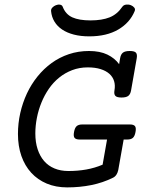

<svg xmlns="http://www.w3.org/2000/svg" viewBox="-20 -815 640 846"><path d="M331.1 -200.2Q314.5 -200.2 308.6 -207.5Q302.7 -214.8 306.2 -233.4Q309.6 -252 317.9 -259.3Q326.2 -266.6 342.8 -266.6H552.2Q568.8 -266.6 574.7 -259.3Q580.6 -252 577.1 -233.4Q573.7 -214.8 565.4 -207.5Q557.1 -200.2 540.5 -200.2H524.9L501 -65.4Q498.5 -53.7 492.7 -44.9Q486.8 -36.1 477.5 -31.7Q433.1 -9.8 382.3 0.5Q331.5 10.7 275.9 10.7Q226.1 10.7 186 -6.1Q146 -22.9 117.7 -53.7Q89.4 -84.5 74.2 -127.9Q59.1 -171.4 59.1 -224.6Q59.1 -271.5 69.3 -316.9Q79.6 -362.3 98.6 -403.1Q117.7 -443.8 145.3 -478Q172.9 -512.2 207.5 -537.4Q242.2 -562.5 283.7 -576.4Q325.2 -590.3 372.1 -590.3Q420.4 -590.3 453.1 -574.5Q485.8 -558.6 504.9 -532.2L509.3 -558.6Q512.2 -575.7 521.7 -583Q531.2 -590.3 551.8 -590.3Q572.3 -590.3 578.9 -583Q585.4 -575.7 582.5 -558.6L557.6 -417Q554.7 -399.9 545.4 -392.6Q536.1 -385.3 515.6 -385.3Q495.1 -385.3 488.3 -392.6Q481.4 -399.9 484.4 -417Q488.3 -439 482.7 -457.5Q477.1 -476.1 462.2 -489.5Q447.3 -502.9 423.3 -510.5Q399.4 -518.1 366.7 -518.1Q329.6 -518.1 297.9 -505.9Q266.1 -493.7 240.5 -472.9Q214.8 -452.1 195.3 -423.8Q175.8 -395.5 162.6 -363Q149.4 -330.6 142.6 -295.9Q135.7 -261.2 135.7 -227.1Q135.7 -188 145.8 -157.5Q155.8 -127 174.3 -105.5Q192.9 -84 220 -72.8Q247.1 -61.5 281.2 -61.5Q322.8 -61.5 360.1 -68.1Q397.5 -74.7 432.1 -89.4L451.7 -200.2ZM378.9 -725.1Q429.2 -725.1 462.9 -738.5Q496.6 -752 519 -785.2Q524.9 -793.5 536.1 -794.7Q547.4 -795.9 557.1 -792Q566.4 -788.1 571.8 -781.2Q577.1 -774.4 573.2 -765.6Q552.2 -714.8 501 -684.8Q449.7 -654.8 373.5 -654.8Q335.4 -654.8 305.4 -662.6Q275.4 -670.4 253.9 -684.8Q232.4 -699.2 220 -719.7Q207.5 -740.2 205.1 -765.6Q204.1 -774.9 210.7 -781.7Q217.3 -788.6 226.1 -792Q235.4 -795.9 244.4 -794.4Q253.4 -793 256.3 -785.2Q269 -752 298.8 -738.5Q328.6 -725.1 378.9 -725.1Z"/></svg>

Font: Courier Prime
Style: Italic
Weight: 400
Monospace: yes
Designer: Alan Dague-Greene
Foundry: Quote-Unquote Apps
Version: Version 1.202